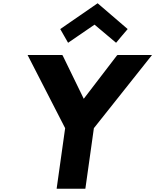

<svg xmlns="http://www.w3.org/2000/svg" viewBox="-20 -1149 951 1176"><path d="M397 -887 559 -998 691 -887C714 -914 739 -945 762 -971L578 -1129L349 -971ZM379 -364 327 6 328 7H502L503 6L555 -364L911 -812H700L696 -809L493 -544L364 -809L361 -812H149Z"/></svg>

Font: Hussar Woodtype
Style: SeBdObl
Weight: 900
Foundry: Cannot Into Space Fonts
Version: Version 1.07